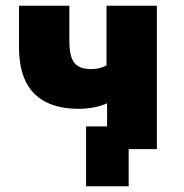

<svg xmlns="http://www.w3.org/2000/svg" viewBox="-20 -518 639 667"><path d="M427 129H279V-79H508V0H427ZM352 0V-159Q329 -149 303.5 -144.5Q278 -140 254 -140Q185 -140 138.5 -164Q92 -188 69 -235.5Q46 -283 46 -355V-498H221V-374Q221 -341 228 -319.5Q235 -298 251.5 -288Q268 -278 297 -278Q313 -278 326.5 -281.5Q340 -285 350 -291V-498H525V0Z"/></svg>

Font: Nunito Sans 10pt SemiCondensed Black
Style: Regular
Weight: 900
Width: 4
Designer: Vernon Adams
Foundry: Vernon Adams
Version: Version 3.101;gftools[0.9.27]